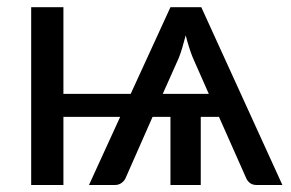

<svg xmlns="http://www.w3.org/2000/svg" viewBox="-20 -528 830 548"><path d="M323 -194.5H161V0H69V-507.5H161V-260H353L466.5 -507.5H554.5L786 0H712.5Q700.5 0 693 -6Q685.5 -12 682 -21L605 -194.5H553V0H466.5V-194.5H415.5L339 -21Q336 -13 327.8 -6.5Q319.5 0 308 0H234ZM444.5 -260H576L530.5 -363Q525.5 -375 520.2 -391.5Q515 -408 510 -427Q505 -408 500 -391Q495 -374 490 -362Z"/></svg>

Font: Lato Medium
Style: Regular
Weight: 500
Designer: Lukasz Dziedzic
Foundry: tyPoland Lukasz Dziedzic
Version: Version 2.006; 2014-01-15